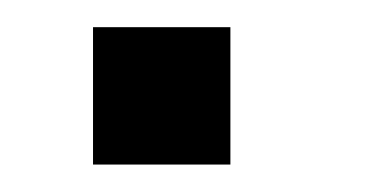

<svg xmlns="http://www.w3.org/2000/svg" viewBox="-20 -295 288 142"><path d="M48.8 -173.3V-274.9H150.4V-173.3Z"/></svg>

Font: Happy Times at the IKOB Italic
Style: Regular
Weight: 400
Designer: Lucas Le Bihan
Foundry: Lucas Le Bihan
Version: Version 1.000;PS 1.0;hotconv 1.0.88;makeotf.lib2.5.647800